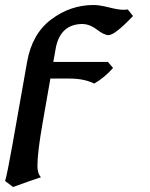

<svg xmlns="http://www.w3.org/2000/svg" viewBox="-35 -519 599 766"><path d="M17.1 227.1 -14.6 203.1Q-5.9 173.8 14.6 58.6L73.2 -272.5Q92.8 -383.8 169.2 -441.4Q245.6 -499 338.4 -499Q361.8 -499 399.7 -489.5Q437.5 -480 456.5 -480L475.1 -481L495.6 -455.1Q423.3 -378.9 397.9 -378.9Q380.4 -378.9 351.3 -401.1Q322.3 -423.3 292 -423.3Q208.5 -421.9 188.5 -332.5L177.7 -272H395.5L416 -248Q381.8 -209 340.8 -185.5Q301.8 -205.6 241.2 -205.6H166L135.3 -30.3Q114.3 88.9 114.3 142.6Q114.3 173.3 128.4 188Q90.8 200.2 17.1 227.1Z"/></svg>

Font: Kelvinch
Style: Bold Italic
Weight: 700
Italic angle: -10°
Designer: Paul James Miller
Foundry: High-Logic / Made with FontCreator
Version: Version 3.30 September 23, 2016